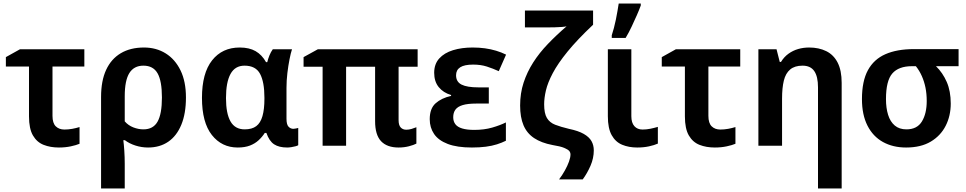

<svg xmlns="http://www.w3.org/2000/svg" viewBox="-20 -819 5429 1079"><path d="M454 -542V-445H275V-168Q275 -127 293.5 -109Q312 -91 342 -91Q364 -91 386 -95Q408 -99 427 -105V-11Q408 -3 377.5 3.5Q347 10 311 10Q263 10 225 -5Q187 -20 165 -58Q143 -96 143 -165V-445H13V-498L92 -542Z M1025 -271Q1025 -181 999 -118Q973 -55 925.5 -22.5Q878 10 812 10Q776 10 741.5 -1Q707 -12 682 -31H673Q676 -10 678.5 27Q681 64 681 101V240H548V-274Q548 -365 576.5 -426.5Q605 -488 659 -520Q713 -552 789 -552Q858 -552 911 -519Q964 -486 994.5 -423.5Q1025 -361 1025 -271ZM786 -450Q733 -450 707 -408.5Q681 -367 681 -278V-137Q701 -114 729.5 -103Q758 -92 786 -92Q841 -92 865.5 -135.5Q890 -179 890 -271Q890 -364 865.5 -407Q841 -450 786 -450Z M1355 -92Q1396 -92 1420 -110Q1444 -128 1455 -166.5Q1466 -205 1466 -264V-270Q1466 -358 1441.5 -404Q1417 -450 1354 -450Q1301 -450 1275.5 -403.5Q1250 -357 1250 -268Q1250 -181 1275.5 -136.5Q1301 -92 1355 -92ZM1316 10Q1226 10 1170.5 -60.5Q1115 -131 1115 -269Q1115 -408 1172 -480Q1229 -552 1327 -552Q1381 -552 1416.5 -531.5Q1452 -511 1475 -470H1482Q1486 -487 1494 -507Q1502 -527 1513 -542H1621Q1614 -521 1607 -485.5Q1600 -450 1595 -408.5Q1590 -367 1590 -325V-152Q1590 -119 1601.5 -107Q1613 -95 1629 -95Q1635 -95 1643.5 -97Q1652 -99 1656 -100V-3Q1652 0 1641 3Q1630 6 1617 8Q1604 10 1594 10Q1548 10 1520.5 -8Q1493 -26 1477 -72H1468Q1454 -50 1433.5 -31Q1413 -12 1384.5 -1Q1356 10 1316 10Z M2263 -90Q2278 -90 2293 -94.5Q2308 -99 2320 -104V-12Q2305 -4 2278 3Q2251 10 2220 10Q2155 10 2121.5 -25.5Q2088 -61 2088 -138V-444H1925V0H1793V-444H1686V-498L1766 -542H2327V-444H2220V-144Q2220 -115 2232 -102.5Q2244 -90 2263 -90Z M2727 -328V-237H2656Q2609 -237 2580.5 -228.5Q2552 -220 2539.5 -203Q2527 -186 2527 -160Q2527 -137 2539 -121Q2551 -105 2577.5 -97Q2604 -89 2645 -89Q2701 -89 2746 -102Q2791 -115 2823 -131V-28Q2801 -17 2773 -8Q2745 1 2710 5.5Q2675 10 2632 10Q2549 10 2496.5 -10Q2444 -30 2419.5 -66Q2395 -102 2395 -149Q2395 -209 2428 -238.5Q2461 -268 2515 -280V-285Q2471 -298 2445.5 -329.5Q2420 -361 2420 -410Q2420 -459 2448.5 -490.5Q2477 -522 2526 -537Q2575 -552 2636 -552Q2673 -552 2705.5 -547.5Q2738 -543 2768 -534Q2798 -525 2824 -512L2783 -419Q2750 -434 2716 -445Q2682 -456 2639 -456Q2590 -456 2566.5 -441Q2543 -426 2543 -396Q2543 -359 2574 -343.5Q2605 -328 2668 -328Z M3317 26Q3317 70 3298.5 112.5Q3280 155 3255 189H3122Q3140 165 3154.5 139Q3169 113 3177.5 89.5Q3186 66 3186 49Q3186 38 3179 29.5Q3172 21 3150.5 12Q3129 3 3085 -4Q3022 -16 2981.5 -43Q2941 -70 2922 -115Q2903 -160 2903 -226Q2903 -295 2922.5 -354.5Q2942 -414 2976.5 -468Q3011 -522 3059 -572Q3107 -622 3164 -671Q3156 -669 3137.5 -667.5Q3119 -666 3097.5 -665.5Q3076 -665 3057 -665H2930V-760H3313V-680Q3224 -596 3169.5 -529Q3115 -462 3086.5 -408Q3058 -354 3048 -311Q3038 -268 3038 -233Q3038 -182 3053.5 -156Q3069 -130 3100 -118Q3131 -106 3177 -95Q3230 -84 3260.5 -66.5Q3291 -49 3304 -26Q3317 -3 3317 26Z M3528 -166Q3528 -129 3545 -110Q3562 -91 3591 -91Q3613 -91 3635 -95.5Q3657 -100 3677 -106V-12Q3657 -3 3627 3.5Q3597 10 3561 10Q3514 10 3476.5 -5.5Q3439 -21 3417.5 -59.5Q3396 -98 3396 -166V-542H3528ZM3418 -621Q3424 -639 3430 -661.5Q3436 -684 3441 -708.5Q3446 -733 3450 -756.5Q3454 -780 3457 -799H3581V-788Q3572 -763 3558.5 -732.5Q3545 -702 3529.5 -669Q3514 -636 3496 -606H3418Z M4140 -542V-445H3961V-168Q3961 -127 3979.5 -109Q3998 -91 4028 -91Q4050 -91 4072 -95Q4094 -99 4113 -105V-11Q4094 -3 4063.5 3.5Q4033 10 3997 10Q3949 10 3911 -5Q3873 -20 3851 -58Q3829 -96 3829 -165V-445H3699V-498L3778 -542Z M4527 -552Q4582 -552 4623.5 -531.5Q4665 -511 4687.5 -467Q4710 -423 4710 -353V240H4577V-328Q4577 -389 4556 -419.5Q4535 -450 4490 -450Q4446 -450 4420.5 -428.5Q4395 -407 4385 -366Q4375 -325 4375 -265V0H4242V-542H4344L4362 -471H4369Q4386 -499 4411 -517Q4436 -535 4465.5 -543.5Q4495 -552 4527 -552Z M5323 -237Q5323 -168 5294.5 -112Q5266 -56 5210.5 -23Q5155 10 5072 10Q4998 10 4942 -21Q4886 -52 4855 -113Q4824 -174 4824 -262Q4824 -363 4857.5 -424.5Q4891 -486 4956 -514.5Q5021 -543 5115 -543H5367V-447H5240Q5278 -410 5300.5 -358.5Q5323 -307 5323 -237ZM4959 -262Q4959 -212 4971 -173.5Q4983 -135 5008.5 -113.5Q5034 -92 5074 -92Q5134 -92 5161 -136.5Q5188 -181 5188 -251Q5188 -292 5181 -326.5Q5174 -361 5160.5 -391.5Q5147 -422 5127 -447H5105Q5030 -447 4994.5 -406Q4959 -365 4959 -262Z"/></svg>

Font: Noto Sans Display SemiBold
Style: Regular
Weight: 600
Designer: Monotype Design Team
Foundry: Monotype Imaging Inc.
Version: Version 2.003